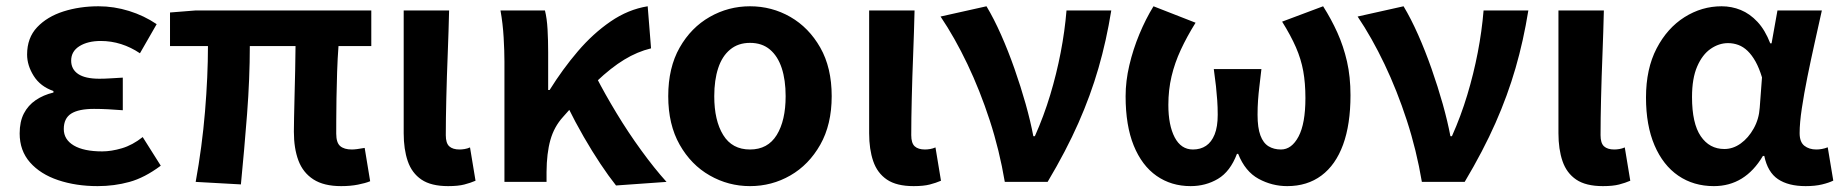

<svg xmlns="http://www.w3.org/2000/svg" viewBox="-20 -594 6014 627"><path d="M298.9 13.8Q228.1 13.8 170 -5.7Q111.9 -25.2 78 -63.7Q44.2 -102.2 44.2 -158.2Q44.2 -196.6 57.9 -223.3Q71.7 -250 96.7 -267Q121.6 -284 154.5 -291.8V-296.8Q111.9 -311.5 90.2 -345.9Q68.5 -380.4 68.5 -415.9Q68.5 -470.3 101.2 -505Q133.9 -539.6 187 -556.6Q240.1 -573.5 301.8 -573.5Q352.1 -573.5 401.4 -558.2Q450.6 -542.9 491.6 -515.1L437 -420Q407.6 -439.8 375.4 -450Q343.1 -460.2 309.1 -460.2Q266.7 -460.2 239.5 -443.3Q212.4 -426.4 212.4 -396Q212.4 -367.9 235.2 -352.4Q258.1 -336.9 304.6 -336.9Q322 -336.9 341.9 -338.2Q361.8 -339.5 381 -340.5V-234Q356.4 -236 332.8 -237.2Q309.2 -238.4 287.1 -238.4Q236.8 -238.4 212.5 -223Q188.3 -207.6 188.3 -172.6Q188.3 -138.3 221 -118.9Q253.7 -99.6 313.8 -99.6Q343.3 -99.6 378 -109.8Q412.6 -120 446 -146.4L505 -52.9Q452.2 -13.5 402.7 0.1Q353.2 13.8 298.9 13.8Z M1094.2 13.8Q1037.4 13.8 1003.4 -8.2Q969.4 -30.2 954.5 -69.9Q939.7 -109.6 939.7 -163.7Q939.7 -179 940.3 -209.8Q940.9 -240.7 941.9 -280.8Q942.9 -321 943.9 -363.4Q944.9 -405.9 945.1 -443.6H795.8Q795.8 -338.4 786.8 -221.1Q777.7 -103.9 766.7 8.2L619 0Q639.9 -114.4 649.5 -229.8Q659.1 -345.3 659.1 -443.6H535.2V-553.2L618.1 -559.8H1192.5V-443.6H1085.4Q1082.4 -403.9 1080.9 -359.3Q1079.4 -314.7 1078.8 -273.5Q1078.2 -232.3 1078.1 -201.5Q1078 -170.6 1078 -157.7Q1078 -128.1 1090.9 -117Q1103.8 -105.8 1129 -105.8Q1142.3 -105.8 1170.9 -111L1188.8 -2.2Q1173.7 4.1 1149.1 8.9Q1124.5 13.8 1094.2 13.8Z M1443.5 13.8Q1387.8 13.8 1356.4 -7.5Q1325 -28.7 1311.6 -67.7Q1298.3 -106.6 1298.3 -158.8V-559.8H1446.6Q1445 -491.7 1442.1 -417.3Q1439.1 -342.9 1437.5 -274Q1435.8 -205.1 1435.8 -152.6Q1435.8 -126.6 1447.1 -116.2Q1458.5 -105.8 1480.8 -105.8Q1488 -105.8 1497.3 -107.3Q1506.5 -108.8 1514.9 -112.6L1532.9 -3.8Q1516.5 3.3 1496.4 8.5Q1476.2 13.8 1443.5 13.8Z M1627.3 0V-392.9Q1627.3 -426.4 1624.7 -471.8Q1622.1 -517.1 1614.4 -559.8H1759.6Q1766.1 -534 1768.1 -498.1Q1770.1 -462.3 1770.1 -423V-300.2H1774.9Q1817.3 -368.2 1866.8 -426.2Q1916.3 -484.3 1973.9 -523.8Q2031.4 -563.3 2095.1 -573.5L2106.1 -436.1Q2061.1 -425.2 2018.5 -399.2Q1975.8 -373.3 1928 -327.9Q1880.2 -282.5 1818.7 -212.2Q1789.4 -180 1777.3 -136.7Q1765.2 -93.4 1764.8 -32.6V0ZM1991.7 11.7Q1967.4 -19 1940.7 -59.1Q1913.9 -99.3 1886.3 -147.1Q1858.7 -194.9 1832.4 -248.3L1927.1 -342.4Q1955.4 -287.2 1993.5 -224.3Q2031.5 -161.4 2074.2 -102.8Q2116.8 -44.1 2156.6 0Z M2429.2 13.8Q2358.7 13.8 2297.8 -21Q2236.8 -55.7 2199.5 -121.5Q2162.2 -187.3 2162.2 -279.9Q2162.2 -373.1 2199.5 -438.6Q2236.8 -504.1 2297.8 -538.8Q2358.7 -573.5 2429.2 -573.5Q2500.4 -573.5 2560.9 -538.8Q2621.4 -504.1 2658.7 -438.6Q2696 -373.1 2696 -279.9Q2696 -187.3 2658.7 -121.5Q2621.4 -55.7 2560.9 -21Q2500.4 13.8 2429.2 13.8ZM2429.2 -105.8Q2487.3 -105.8 2516.5 -153.1Q2545.6 -200.4 2545.6 -279.9Q2545.6 -332.7 2532.8 -371.7Q2519.9 -410.7 2494.2 -432.3Q2468.5 -454 2429.2 -454Q2390.7 -454 2364.5 -432.3Q2338.2 -410.7 2325.4 -371.7Q2312.5 -332.7 2312.5 -279.9Q2312.5 -200.4 2341.7 -153.1Q2370.8 -105.8 2429.2 -105.8Z M2963.5 13.8Q2907.8 13.8 2876.4 -7.5Q2845 -28.7 2831.6 -67.7Q2818.3 -106.6 2818.3 -158.8V-559.8H2966.6Q2965 -491.7 2962.1 -417.3Q2959.1 -342.9 2957.5 -274Q2955.8 -205.1 2955.8 -152.6Q2955.8 -126.6 2967.1 -116.2Q2978.5 -105.8 3000.8 -105.8Q3008 -105.8 3017.3 -107.3Q3026.5 -108.8 3034.9 -112.6L3052.9 -3.8Q3036.5 3.3 3016.4 8.5Q2996.2 13.8 2963.5 13.8Z M3261.3 0Q3243.8 -103.8 3212.1 -201Q3180.4 -298.3 3139.2 -384.7Q3098 -471 3051.5 -540L3201.5 -573.5Q3225.7 -533.3 3249.1 -480.5Q3272.5 -427.7 3293 -369.3Q3313.5 -310.9 3329.5 -254.2Q3345.4 -197.5 3354.5 -149.3H3359.5Q3388.7 -214.7 3409.5 -283.7Q3430.3 -352.7 3443.8 -422.6Q3457.3 -492.5 3462.8 -559.8H3609Q3593.1 -461 3567.2 -371.6Q3541.4 -282.3 3501.7 -192.4Q3462.1 -102.5 3401.1 0Z M3868.2 13.8Q3804.9 13.8 3756.9 -19.7Q3708.9 -53.3 3682.3 -118.7Q3655.8 -184.1 3655.8 -279.6Q3655.8 -329.2 3668 -381Q3680.2 -432.9 3700.8 -482.5Q3721.4 -532.1 3746.9 -573.5L3884.3 -519.8Q3856 -474.4 3836.1 -431.5Q3816.2 -388.7 3805.8 -344.6Q3795.4 -300.6 3795.4 -251.4Q3795.4 -185.1 3816.1 -145.4Q3836.9 -105.8 3875.7 -105.8Q3900.5 -105.8 3918.5 -117.9Q3936.4 -129.9 3946.5 -154.9Q3956.6 -180 3956.6 -219.1Q3956.6 -244.6 3955 -266.4Q3953.4 -288.2 3950.9 -312.6Q3948.3 -336.9 3943.8 -368.4H4099.3Q4095.7 -336.9 4092.8 -312.6Q4089.8 -288.2 4088.3 -266.4Q4086.7 -244.6 4086.7 -219.1Q4086.7 -176.8 4096 -151.8Q4105.3 -126.8 4122.6 -116.3Q4139.8 -105.8 4163.2 -105.8Q4198.1 -105.8 4220.6 -148.2Q4243 -190.6 4243 -273.8Q4243 -322.7 4235.9 -361.9Q4228.8 -401.1 4212 -439.6Q4195.2 -478.1 4166.9 -523.3L4300.8 -573.5Q4327.4 -531.7 4347.4 -487.4Q4367.3 -443.2 4378.8 -393.2Q4390.2 -343.1 4390.2 -283.1Q4390.2 -187.8 4366 -121.6Q4341.8 -55.4 4295.4 -20.8Q4249 13.8 4183.5 13.8Q4134.1 13.8 4090.2 -10Q4046.3 -33.8 4023.4 -91.5H4019.4Q3997.5 -33.8 3957.5 -10Q3917.4 13.8 3868.2 13.8Z M4623.3 0Q4605.8 -103.8 4574.1 -201Q4542.4 -298.3 4501.2 -384.7Q4460 -471 4413.5 -540L4563.5 -573.5Q4587.7 -533.3 4611.1 -480.5Q4634.5 -427.7 4655 -369.3Q4675.5 -310.9 4691.5 -254.2Q4707.4 -197.5 4716.5 -149.3H4721.5Q4750.7 -214.7 4771.5 -283.7Q4792.3 -352.7 4805.8 -422.6Q4819.3 -492.5 4824.8 -559.8H4971Q4955.1 -461 4929.2 -371.6Q4903.4 -282.3 4863.7 -192.4Q4824.1 -102.5 4763.1 0Z M5214.5 13.8Q5158.8 13.8 5127.4 -7.5Q5096 -28.7 5082.6 -67.7Q5069.3 -106.6 5069.3 -158.8V-559.8H5217.6Q5216 -491.7 5213.1 -417.3Q5210.1 -342.9 5208.5 -274Q5206.8 -205.1 5206.8 -152.6Q5206.8 -126.6 5218.1 -116.2Q5229.5 -105.8 5251.8 -105.8Q5259 -105.8 5268.3 -107.3Q5277.5 -108.8 5285.9 -112.6L5303.9 -3.8Q5287.5 3.3 5267.4 8.5Q5247.2 13.8 5214.5 13.8Z M5576.9 13.8Q5510.6 13.8 5460.7 -20.3Q5410.9 -54.4 5383 -119.5Q5355.2 -184.6 5355.2 -275.5Q5355.2 -369.3 5389.9 -435.9Q5424.6 -502.4 5481 -538Q5537.4 -573.5 5602.1 -573.5Q5635 -573.5 5664.6 -561.4Q5694.3 -549.3 5719.2 -522.7Q5744.1 -496.1 5761 -452.4H5765.3L5784.5 -559.8H5929.5Q5918.5 -509.8 5905.9 -453.7Q5893.4 -397.7 5882.3 -342.8Q5871.2 -287.8 5864.1 -240.2Q5856.9 -192.5 5856.9 -159.3Q5856.9 -130.2 5872.4 -118Q5887.9 -105.8 5911.5 -105.8Q5919.9 -105.8 5929.6 -107.5Q5939.3 -109.2 5948.7 -113L5966.8 -4.2Q5952.6 2.9 5930.1 8.3Q5907.5 13.8 5876.5 13.8Q5820.1 13.8 5786.2 -9Q5752.4 -31.8 5741.5 -84.8H5737Q5678.6 13.8 5576.9 13.8ZM5611.1 -107.4Q5639.5 -107.4 5664.6 -125.5Q5689.7 -143.6 5706.9 -174.4Q5724.2 -205.2 5726.6 -242.3L5734 -341.3Q5724.9 -371.4 5713 -392.9Q5701 -414.3 5687.1 -427.7Q5673.1 -441.2 5656.9 -447.2Q5640.6 -453.2 5623 -453.2Q5593.5 -453.2 5566.3 -434.5Q5539.2 -415.8 5522.4 -377Q5505.5 -338.2 5505.5 -277.1Q5505.5 -191 5534 -149.2Q5562.4 -107.4 5611.1 -107.4Z"/></svg>

Font: Noto Sans HK Thin
Style: Regular
Weight: 100
Designer: Ryoko NISHIZUKA 西塚涼子 (kana, bopomofo & ideographs); Paul D. Hunt (Latin, Greek & Cyrillic); Sandoll Communications 산돌커뮤니
Foundry: Adobe
Version: Version 2.004-H2;hotconv 1.0.118;makeotfexe 2.5.65603